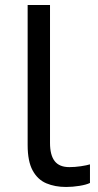

<svg xmlns="http://www.w3.org/2000/svg" viewBox="-20 -734 388 764"><path d="M243 10Q199 10 164.5 -4.5Q130 -19 110 -55.5Q90 -92 90 -157V-714H179V-165Q179 -117 197.5 -93Q216 -69 256 -69Q278 -69 301.5 -72.5Q325 -76 338 -80V-6Q324 1 296.5 5.5Q269 10 243 10Z"/></svg>

Font: lkannada25
Style: Book
Weight: 400
Designer: Jelle Bosma - Monotype Design Team
Foundry: Monotype Imaging Inc.
Version: Version 2.003